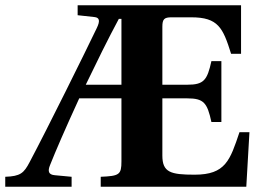

<svg xmlns="http://www.w3.org/2000/svg" viewBox="-97 -712 996 732"><path d="M-77 0H176V-38L112 -44C88 -46 84 -59 94 -83C115 -136 150 -217 205 -337H366V-97C366 -46 358 -41 287 -38V0H842L854 -208H816C780 -101 763 -46 645 -46C553 -46 522 -55 522 -119V-337H617C680 -337 693 -320 709 -247H747V-479H709C693 -406 680 -389 617 -389H522V-610C522 -639 529 -646 557 -646H632C735 -646 753 -606 784 -507H822V-692H199V-654L263 -647C283 -645 285 -632 272 -605C226 -509 86 -226 16 -94C-6 -52 -19 -40 -77 -38ZM230 -389C270 -472 314 -562 356 -640H366V-389Z"/></svg>

Font: Heuristica
Style: Bold
Weight: 700
Version: Version 1.0.1